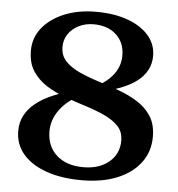

<svg xmlns="http://www.w3.org/2000/svg" viewBox="-52 -755 759 820"><g transform="rotate(5 327.5 -345.0)"><path d="M328 16Q240 16 175.5 -7Q111 -30 75.5 -71.5Q40 -113 40 -171Q40 -242 101.5 -291Q163 -340 282 -366L287 -340Q236 -316 204.5 -273Q173 -230 173 -181Q173 -116 215.5 -78Q258 -40 330 -40Q398 -40 440 -75Q482 -110 482 -167Q482 -205 459 -229Q436 -253 399 -270Q362 -287 317.5 -301Q273 -315 228.5 -331Q184 -347 147 -370.5Q110 -394 87 -429Q64 -464 64 -517Q64 -572 98 -614.5Q132 -657 191.5 -681.5Q251 -706 328 -706Q405 -706 463 -685Q521 -664 553.5 -626.5Q586 -589 586 -539Q586 -474 530 -430.5Q474 -387 359 -365L348 -387Q399 -411 427 -447.5Q455 -484 455 -529Q455 -585 418.5 -618.5Q382 -652 321 -652Q287 -652 258.5 -638Q230 -624 213.5 -599.5Q197 -575 197 -545Q197 -507 220 -483Q243 -459 280 -442Q317 -425 361.5 -411Q406 -397 450.5 -381Q495 -365 532.5 -341.5Q570 -318 592.5 -283Q615 -248 615 -195Q615 -131 579 -83.5Q543 -36 479 -10Q415 16 328 16Z"/></g></svg>

Font: Platypi Light Medium
Style: Regular
Weight: 500
Version: Version 1.200